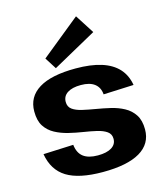

<svg xmlns="http://www.w3.org/2000/svg" viewBox="-121 -905 861 1005"><g transform="rotate(-15 310.0 -402.0)"><path d="M312 10Q183 10 116.5 -31Q50 -72 35 -161L198 -168Q203 -123 230.5 -102Q258 -81 309 -81Q357 -81 383.5 -97.5Q410 -114 410 -144Q410 -170 390 -184Q370 -198 338 -205.5Q306 -213 267 -219Q228 -225 189 -234.5Q150 -244 117.5 -261.5Q85 -279 65.5 -309Q46 -339 46 -389Q46 -468 113.5 -509.5Q181 -551 313 -551Q395 -551 452 -533Q509 -515 542 -479Q575 -443 584 -389L420 -382Q417 -420 391 -440Q365 -460 317 -460Q270 -460 244 -443Q218 -426 218 -395Q218 -368 237.5 -354Q257 -340 289.5 -332.5Q322 -325 361 -318.5Q400 -312 438.5 -303Q477 -294 509.5 -276.5Q542 -259 562 -228.5Q582 -198 582 -149Q582 -71 513.5 -30.5Q445 10 312 10ZM452 -711 214 -579 174 -642 386 -814Z"/></g></svg>

Font: Pathway Extreme
Style: Bold
Weight: 700
Designer: Eduardo Rodriguez Tunni
Foundry: Eduardo Rodriguez Tunni
Version: Version 1.001;gftools[0.9.26]